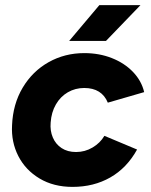

<svg xmlns="http://www.w3.org/2000/svg" viewBox="-20 -720 593 752"><path d="M27.2 -229.4Q30.6 -312.4 68.9 -376.7Q107.2 -440.9 170.5 -476.5Q233.7 -512 310.2 -512Q368.8 -512 418.3 -492.4Q467.7 -472.9 501 -438.2Q534.3 -403.4 544.7 -359.2L402.3 -317.9Q390.6 -346.4 367.5 -360.9Q344.3 -375.4 309.9 -375.4Q274.7 -375.4 245.6 -358.5Q216.6 -341.6 198.9 -310.9Q181.2 -280.3 178.4 -240.2Q175.6 -207.9 186.8 -181.7Q197.9 -155.4 221.2 -140Q244.5 -124.6 278 -124.6Q312.8 -124.6 342.6 -142.3Q372.4 -159.9 388.9 -188L516.9 -134.3Q476.7 -61.8 411.8 -24.9Q347 12 264 12Q189.8 12 134.9 -20.9Q79.9 -53.8 51.7 -108.9Q23.6 -164 27.2 -229.4ZM369.2 -700H530.3L395 -559.6H250.8Z"/></svg>

Font: Oak Sans Light Italic
Style: Regular
Weight: 400
Italic angle: -9.5°
Foundry: Erik Kennedy, Walven
Version: Version 1.000;Glyphs 3.1.2 (3151)